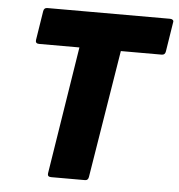

<svg xmlns="http://www.w3.org/2000/svg" viewBox="-49 -702 698 748"><g transform="rotate(5 300.0 -327.5)"><path d="M178 0Q163 0 165 -14L244 -513H86Q79 -513 75.5 -516.5Q72 -520 73 -527L91 -641Q93 -655 106 -655H586Q593 -655 597 -651.5Q601 -648 599 -641L581 -527Q579 -513 566 -513H406L325 -14Q323 0 311 0Z"/></g></svg>

Font: Sofia Sans Black
Style: Italic
Weight: 900
Italic angle: -9°
Version: Version 4.100-B